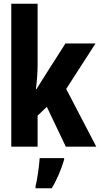

<svg xmlns="http://www.w3.org/2000/svg" viewBox="-20 -780 540 1021"><path d="M40 0H180V-165L229 -212L330 0H492L332 -307L488 -549H328L226 -389Q212 -366 199 -346Q186 -326 174 -306H171Q175 -338 177.5 -372Q180 -406 180 -439V-760H40ZM169 221H255Q275 189 292.5 148Q310 107 321 69V61H191Q189 91 182.5 137.5Q176 184 169 210Z"/></svg>

Font: Noto Sans Mono Condensed Extra
Style: Regular
Weight: 800
Width: 3
Designer: Monotype Design Team
Foundry: Monotype Imaging Inc.
Version: Version 1.900